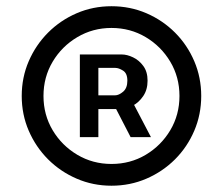

<svg xmlns="http://www.w3.org/2000/svg" viewBox="-20 -757 706 608"><path d="M333 -168.9Q274.4 -168.9 222.9 -191.2Q171.4 -213.4 132.3 -252.4Q93.3 -291.5 71 -343Q48.8 -394.5 48.8 -453.1Q48.8 -511.7 71 -563.2Q93.3 -614.7 132.3 -653.8Q171.4 -692.9 222.9 -715.1Q274.4 -737.3 333 -737.3Q392.1 -737.3 443.6 -715.1Q495.1 -692.9 534.2 -653.8Q573.2 -614.7 595.2 -563.2Q617.2 -511.7 617.2 -453.1Q617.2 -394.5 595.2 -343Q573.2 -291.5 534.2 -252.4Q495.1 -213.4 443.6 -191.2Q392.1 -168.9 333 -168.9ZM333 -237.8Q392.6 -237.8 441.4 -266.8Q490.2 -295.9 519.3 -344.7Q548.3 -393.6 548.3 -453.1Q548.3 -512.7 519.3 -561.5Q490.2 -610.4 441.4 -639.4Q392.6 -668.5 333 -668.5Q273.9 -668.5 224.9 -639.4Q175.8 -610.4 146.7 -561.5Q117.7 -512.7 117.7 -453.1Q117.7 -393.6 146.7 -344.7Q175.8 -295.9 224.9 -266.8Q273.9 -237.8 333 -237.8ZM393.6 -322.8 329.6 -446.8H393.1L458 -322.8ZM232.9 -322.8V-584.5H365.7Q382.3 -584.5 401.4 -575.4Q420.4 -566.4 433.8 -548.1Q447.3 -529.8 447.3 -501.5Q447.3 -472.7 433.3 -452.4Q419.4 -432.1 399.7 -421.9Q379.9 -411.6 361.8 -411.6H266.6V-455.1H344.2Q356.4 -455.1 369.9 -466.6Q383.3 -478 383.3 -501.5Q383.3 -524.9 369.6 -533.4Q356 -542 345.2 -542H291.5V-322.8Z"/></svg>

Font: Adwaita Sans
Style: Regular
Weight: 400
Designer: Rasmus Andersson
Foundry: rsms
Version: Version 4.001;git-9221beed3